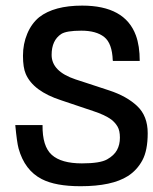

<svg xmlns="http://www.w3.org/2000/svg" viewBox="-20 -641 544 681"><path d="M433.6 -16.6Q377 19.5 265.6 19.5Q176.8 19.5 127.9 -5.9Q67.4 -37.1 45.9 -114.3Q40 -135.7 34.2 -197.3H130.9Q129.9 -122.1 163.6 -91.8Q197.3 -61.5 270.5 -61.5Q335 -61.5 359.9 -75.7Q384.8 -89.8 395 -108.9Q405.3 -127.9 405.3 -152.8Q405.3 -177.7 397 -191.9Q388.7 -206.1 375 -216.8Q352.5 -233.4 310.5 -247.1L197.3 -285.2Q97.7 -317.4 71.3 -378.9Q61.5 -401.4 61.5 -443.4Q61.5 -485.4 76.7 -521.5Q91.8 -557.6 119.1 -580.1Q171.9 -621.1 271.5 -621.1Q422.9 -621.1 461.9 -515.6Q475.6 -478.5 475.6 -424.8H380.9L379.9 -426.8Q377.9 -487.3 349.6 -509.8Q321.3 -532.2 268.6 -532.2Q215.8 -532.2 197.3 -520.5Q163.1 -498 163.1 -446.3Q163.1 -387.7 248 -359.4Q270.5 -351.6 290 -345.7L367.2 -320.3Q429.7 -299.8 466.8 -264.6Q503.9 -229.5 503.9 -168.5Q503.9 -107.4 484.9 -72.3Q465.8 -37.1 433.6 -16.6Z"/></svg>

Font: RIT TN Joy
Style: Extra Bold
Weight: 800
Designer: Hussain K H
Foundry: Rachana Institute of Typography
Version: 1.6.2